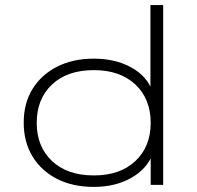

<svg xmlns="http://www.w3.org/2000/svg" viewBox="-20 -725 774 753"><path d="M348 8Q265 8 203.5 -23.5Q142 -55 107.5 -111.5Q73 -168 73 -244Q73 -320 107.5 -376Q142 -432 204 -463.5Q266 -495 348 -495Q432 -495 494 -461Q556 -427 578 -367H570V-705H620V0H571V-121H579Q556 -62 494 -27Q432 8 348 8ZM348 -37Q451 -37 511 -93.5Q571 -150 571 -243Q571 -337 511 -393.5Q451 -450 348 -450Q244 -450 184 -393.5Q124 -337 124 -243Q124 -150 184 -93.5Q244 -37 348 -37Z"/></svg>

Font: Nunito Sans 10pt Expanded ExtraLight
Style: Regular
Weight: 250
Width: 7
Designer: Vernon Adams
Foundry: Vernon Adams
Version: Version 3.101;gftools[0.9.27]